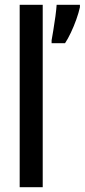

<svg xmlns="http://www.w3.org/2000/svg" viewBox="-20 -780 353 800"><path d="M313 -750Q308 -727 298 -699Q288 -671 275.5 -644.5Q263 -618 251 -600H195V-612Q197 -624 202 -653Q207 -682 211 -712.5Q215 -743 216 -760H313ZM158 0H62V-760H158Z"/></svg>

Font: Noto Sans ExtraCondensed Medium
Style: Regular
Weight: 500
Width: 2
Designer: Monotype Design Team
Foundry: Monotype Imaging Inc.
Version: Version 2.013; ttfautohint (v1.8.4.7-5d5b)